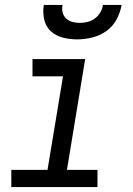

<svg xmlns="http://www.w3.org/2000/svg" viewBox="-20 -760 540 780"><path d="M26 0V-70H173L236 -450H112V-520H326L252 -70H376V0ZM293 -600Q263 -600 234.5 -607.5Q206 -615 186 -633.5Q166 -652 159.5 -681Q153 -710 158 -740H234Q231 -724 234.5 -709.5Q238 -695 248.5 -685Q259 -675 274 -671Q289 -667 304 -667Q320 -667 336 -671Q352 -675 365.5 -685Q379 -695 387.5 -709.5Q396 -724 398 -740H474Q469 -710 453.5 -681Q438 -652 411.5 -633.5Q385 -615 354 -607.5Q323 -600 293 -600Z"/></svg>

Font: Iosevka SS04
Style: Italic
Weight: 400
Italic angle: -9°
Monospace: yes
Designer: Belleve Invis
Foundry: Belleve Invis
Version: Version 19.0.0; ttfautohint (v1.8.4)